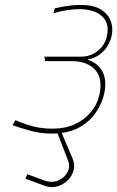

<svg xmlns="http://www.w3.org/2000/svg" viewBox="-20 -531 476 779"><path d="M213 -5 211 4 256 120Q266 145 253.5 168Q241 191 215.5 201.5Q190 212 159 201L91 176L83 194L162 223Q187 232 211.5 225.5Q236 219 254 201.5Q272 184 278.5 160Q285 136 274 111L228 3L229 -4ZM197 -477Q211 -482 231 -486Q251 -490 271 -492Q291 -494 302 -494Q327 -494 350 -488Q373 -482 389.5 -469Q406 -456 413 -435.5Q420 -415 414 -386Q409 -361 394 -342Q379 -323 357 -312Q335 -301 308 -301H160L163 -283H269Q305 -283 329.5 -273Q354 -263 368.5 -245Q383 -227 386.5 -202.5Q390 -178 384 -149Q375 -108 349 -76.5Q323 -45 283.5 -27Q244 -9 194 -9Q150 -9 115.5 -18Q81 -27 61.5 -35.5Q42 -44 42 -43L31 -23Q59 -13 101.5 -1Q144 11 187 11Q256 11 300.5 -13.5Q345 -38 370 -76Q395 -114 403 -152Q414 -205 396 -240Q378 -275 335 -289Q368 -296 388.5 -313Q409 -330 419.5 -350Q430 -370 433 -386Q440 -418 429 -446.5Q418 -475 388.5 -493Q359 -511 308 -511Q283 -511 256.5 -507.5Q230 -504 202 -497Z"/></svg>

Font: Advent Pro Thin
Style: Italic
Weight: 250
Italic angle: -12°
Version: Version 3.000